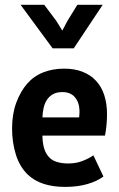

<svg xmlns="http://www.w3.org/2000/svg" viewBox="-20 -750 484 784"><path d="M29.3 0ZM402.3 -29.3Q376.5 -9.8 336.4 1.7Q296.4 13.2 246.1 13.2Q196.3 13.2 158 0.7Q119.6 -11.7 92.3 -38.1Q60.1 -69.8 44.7 -119.1Q29.3 -168.5 29.3 -225.6Q29.3 -284.7 46.6 -331.1Q64 -377.4 90.8 -408.2Q118.2 -439.5 157 -454.6Q195.8 -469.7 241.7 -469.7Q284.7 -469.7 317.4 -456.8Q350.1 -443.8 372.3 -419.9Q394.5 -396 405.8 -361.3Q417 -326.7 417 -283.7Q417 -262.2 414.8 -238.3Q412.6 -214.4 408.7 -196.3H153.3Q153.3 -172.4 158.4 -150.6Q163.6 -128.9 176.3 -112.8Q189 -96.2 210.4 -89.4Q231.9 -82.5 258.3 -82.5Q291 -82.5 317.1 -92.8Q343.3 -103 361.3 -115.7ZM234.9 -374Q211.4 -374 196 -365.2Q180.7 -356.4 171.4 -342Q162.1 -327.6 158 -308.8Q153.8 -290 153.3 -270.5H303.2Q304.7 -285.2 304.7 -297.4Q303.7 -332 285.9 -353Q268.1 -374 234.9 -374ZM64 -730.5H160.6L210 -664.6L234.4 -625L255.9 -665.5L295.9 -730.5H399.4L281.2 -552.7H194.8Z"/></svg>

Font: PT Astra Sans
Style: Bold
Weight: 700
Designer: A.Korolkova, I. Chaeva
Foundry: ParaType Ltd
Version: Version 1.001; ttfautohint (v1.6)